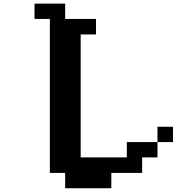

<svg xmlns="http://www.w3.org/2000/svg" viewBox="-20 -879 1040 1040"><path d="M167 -776.4V-859.4H333V-776.4H500V-692.4H417V-26.4H667V-109.4H833V-26.4H750V57.6H583V140.6H333V57.6H250V-776.4ZM833 -109.4V-192.4H917V-109.4Z"/></svg>

Font: KH Dot Dougenzaka 12
Style: Regular
Weight: 400
Designer: Original version for X68000 by Keitarou Hiraki (http://hp.vector.co.jp/authors/VA000874/) / TrueType conversion by Homem
Version: Version 1.00.20150527